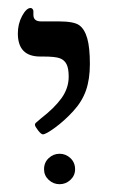

<svg xmlns="http://www.w3.org/2000/svg" viewBox="-20 -607 302 483"><path d="M206.1 -445.8Q206.1 -407.7 196.3 -379.6Q186.5 -351.6 164.3 -327.4Q142.1 -303.2 118.7 -286.1Q95.2 -269 87.9 -269Q83.5 -269 75.7 -279.1Q67.9 -289.1 67.9 -293Q67.9 -296.9 72.3 -299.8L83 -309.1Q116.7 -335 134.8 -360.1Q152.8 -385.3 152.8 -414.1Q152.8 -434.6 147.5 -445.3Q142.1 -456.1 130.6 -460.4Q119.1 -464.8 87.9 -464.8H81.1Q24.9 -464.8 24.9 -522.9Q24.9 -546.9 35.6 -566.9Q46.4 -586.9 57.1 -586.9Q59.6 -586.9 61.8 -584.5Q64 -582 64 -579.1V-569.8Q64 -553.2 83 -553.2H127Q166 -553.2 179.4 -543.5Q192.9 -533.7 199.5 -510.5Q206.1 -487.3 206.1 -445.8ZM90.8 -181.2Q90.8 -198.2 102.5 -209.2Q114.3 -220.2 129.9 -220.2Q145.5 -220.2 157.2 -209.2Q168.9 -198.2 168.9 -181.2Q168.9 -165.5 157.2 -154.5Q145.5 -143.6 129.9 -143.6Q114.3 -143.6 102.5 -154.5Q90.8 -165.5 90.8 -181.2Z"/></svg>

Font: Tinos
Style: Regular
Weight: 400
Designer: Steve Matteson
Foundry: Monotype Imaging Inc.
Version: Version 1.23